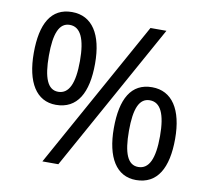

<svg xmlns="http://www.w3.org/2000/svg" viewBox="-81 -814 992 913"><g transform="rotate(10 415.5 -357.0)"><path d="M195 -724C94 -724 49 -642 49 -501C49 -360 100 -276 195 -276C298 -276 345 -360 345 -501C345 -642 293 -724 195 -724ZM652 -714H575L179 0H256ZM195 -662C247 -662 272 -608 272 -501C272 -393 247 -339 195 -339C144 -339 122 -394 122 -501C122 -608 144 -662 195 -662ZM632 -438C531 -438 486 -356 486 -215C486 -74 537 10 632 10C735 10 782 -74 782 -215C782 -356 729 -438 632 -438ZM632 -375C684 -375 709 -322 709 -215C709 -106 684 -53 632 -53C581 -53 559 -107 559 -215C559 -322 581 -375 632 -375Z"/></g></svg>

Font: Noto Sans Arabic UI
Style: Regular
Weight: 400
Designer: Monotype Design Team, Nadine Chahine and Nizar Qandah
Foundry: Monotype Imaging Inc.
Version: Version 2.010